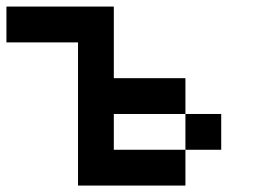

<svg xmlns="http://www.w3.org/2000/svg" viewBox="-20 -576 818 596"><path d="M666.7 -111.1H555.6V-222.2H666.7ZM333.3 -333.3H555.6V-222.2H333.3V-111.1H555.6V0H222.2V-444.4H0V-555.6H333.3Z"/></svg>

Font: Pixeloid Sans
Style: Regular
Weight: 400
Designer: GGBotNet
Foundry: GGBotNet
Version: 0.5